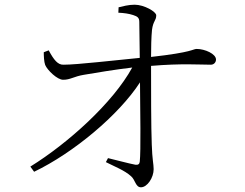

<svg xmlns="http://www.w3.org/2000/svg" viewBox="-20 -784 1040 816"><path d="M125 -54C292 -134 485 -295 575 -434C576 -315 579 -141 574 -97C573 -87 567 -82 555 -84C528 -89 477 -103 439 -112L430 -95C463 -78 510 -60 537 -35C555 -20 556 12 579 12C606 12 633 -29 633 -65C633 -87 627 -105 625 -170C622 -243 622 -409 622 -504C752 -515 830 -509 876 -509C889 -509 898 -519 898 -531C898 -555 851 -576 816 -576C799 -576 802 -562 622 -542C622 -580 623 -628 626 -657C631 -696 644 -696 644 -719C644 -734 593 -764 552 -764C526 -764 501 -757 484 -753L483 -730C506 -729 528 -726 546 -720C564 -714 572 -709 572 -691L574 -538C469 -528 308 -509 250 -509C226 -508 209 -529 187 -570L166 -562C166 -547 167 -521 172 -508C181 -486 224 -444 249 -445C279 -445 294 -459 336 -466C389 -475 466 -488 542 -497C460 -347 269 -175 109 -76Z"/></svg>

Font: Noto Serif TC Light
Style: Regular
Weight: 300
Designer: Ryoko NISHIZUKA 西塚涼子 (kana & ideographs); Frank Grießhammer (Latin, Greek & Cyrillic); Wenlong ZHANG 张文龙 (bopomofo); San
Foundry: Adobe
Version: Version 2.001;hotconv 1.1.0;makeotfexe 2.6.0